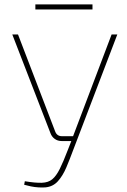

<svg xmlns="http://www.w3.org/2000/svg" viewBox="-20 -847 577 874"><path d="M514 -690 312 -161Q298 -123 282 -85Q266 -47 243.5 -22Q221 3 186 6Q173 7 155.5 6Q138 5 121 1.5Q104 -2 90 -6L93 -22Q141 -14 170.5 -15Q200 -16 218 -31Q236 -46 252 -78Q268 -110 289 -165L307 -211L310 -220L488 -690ZM62 -690 231 -249Q239 -227 262 -227H321L310 -205H260Q243 -205 229.5 -214.5Q216 -224 210 -240L36 -690ZM401 -827V-804H141V-827Z"/></svg>

Font: Exo 2 Thin
Style: Regular
Weight: 250
Designer: Natanael Gama
Foundry: Natanael Gama
Version: Version 2.010